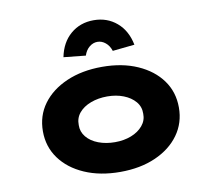

<svg xmlns="http://www.w3.org/2000/svg" viewBox="-86 -889 1109 997"><g transform="rotate(-10 469.0 -390.0)"><path d="M470 10Q364 10 282.5 -25.5Q201 -61 155.5 -123.5Q110 -186 110 -267Q110 -349 155.5 -411Q201 -473 282.5 -508.5Q364 -544 470 -544Q576 -544 656.5 -508.5Q737 -473 782 -411Q827 -349 827 -267Q827 -186 782 -123.5Q737 -61 656.5 -25.5Q576 10 470 10ZM470 -147Q517 -147 555.5 -162Q594 -177 617 -204.5Q640 -232 639 -267Q640 -304 617 -331Q594 -358 555.5 -373Q517 -388 470 -388Q422 -388 382.5 -373Q343 -358 320.5 -331Q298 -304 299 -267Q298 -232 320.5 -204.5Q343 -177 382.5 -162Q422 -147 470 -147ZM398 -616 282 -628Q297 -704 347.5 -747Q398 -790 469 -790Q540 -790 590.5 -747Q641 -704 656 -628L540 -616Q531 -644 511.5 -660Q492 -676 469 -676Q446 -676 426.5 -660Q407 -644 398 -616Z"/></g></svg>

Font: Lexend Tera ExtraBold
Style: Regular
Weight: 800
Designer: Bonnie Shaver-Troup, Thomas Jockin
Foundry: Lexend
Version: Version 1.007